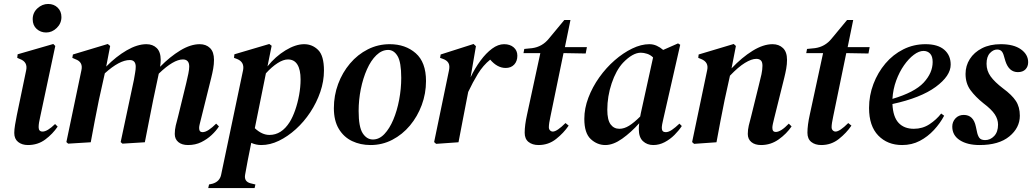

<svg xmlns="http://www.w3.org/2000/svg" viewBox="-20 -718 5209 969"><path d="M213 -554Q185 -554 165 -572Q145 -590 145 -621Q145 -654 169 -676Q193 -698 223 -698Q252 -698 271 -679.5Q290 -661 290 -632Q290 -600 266.5 -577Q243 -554 213 -554ZM121 14Q91 14 71.5 -1.5Q52 -17 52 -47Q52 -64 56 -88Q60 -112 65 -137L112 -363Q121 -405 81 -420L67 -426L69 -444L249 -496L259 -486L183 -129Q179 -112 177 -99.5Q175 -87 175 -76Q175 -54 195 -54Q219 -54 258 -92L271 -79Q246 -42 208.5 -14Q171 14 121 14Z M438 0 324 7 315 -1 391 -364Q400 -405 361 -419L345 -426L348 -443L524 -496L536 -486L516 -382Q566 -433 619.5 -464Q673 -495 719 -495Q751 -495 771 -475.5Q791 -456 791 -416Q791 -400 788 -381Q838 -432 890 -463.5Q942 -495 988 -495Q1020 -495 1040 -475.5Q1060 -456 1060 -416Q1060 -394 1056 -371.5Q1052 -349 1046 -325L995 -120Q991 -104 988 -92Q985 -80 985 -72Q985 -51 1002 -51Q1016 -51 1033.5 -62.5Q1051 -74 1071 -94L1085 -80Q1071 -58 1048 -36.5Q1025 -15 995.5 -0.5Q966 14 929 14Q898 14 880 -1Q862 -16 862 -42Q862 -63 867 -84.5Q872 -106 879 -131L920 -299Q926 -324 930.5 -346Q935 -368 935 -382Q935 -418 903 -418Q856 -418 782 -347L781 -345L753 -213Q742 -160 732 -107Q722 -54 711 0L598 7L589 -1L656 -316Q659 -334 662 -351Q665 -368 665 -381Q665 -415 635 -415Q583 -415 509 -348L479 -213Q468 -160 458 -107Q448 -54 438 0Z M1299 14Q1272 14 1248 3Q1238 52 1230.5 90.5Q1223 129 1217 164Q1211 198 1244 207L1269 213L1265 231H1031L1035 213L1053 209Q1089 198 1096 164L1207 -365Q1214 -405 1177 -420L1161 -426L1163 -444L1339 -496L1351 -487L1330 -383Q1370 -433 1421 -464Q1472 -495 1515 -495Q1556 -495 1585.5 -466Q1615 -437 1615 -362Q1615 -308 1596.5 -254Q1578 -200 1546 -151.5Q1514 -103 1473 -66Q1432 -29 1387.5 -7.5Q1343 14 1299 14ZM1433 -418Q1410 -418 1381 -399.5Q1352 -381 1322 -348L1266 -71Q1302 -37 1340 -37Q1401 -37 1442 -102Q1457 -126 1469.5 -161.5Q1482 -197 1489.5 -238Q1497 -279 1497 -317Q1497 -366 1481 -392Q1465 -418 1433 -418Z M1850 14Q1799 14 1757 -6Q1715 -26 1690 -67.5Q1665 -109 1665 -172Q1665 -236 1686.5 -294Q1708 -352 1746.5 -397.5Q1785 -443 1836.5 -469Q1888 -495 1947 -495Q2026 -495 2078 -449.5Q2130 -404 2130 -309Q2130 -246 2108.5 -188Q2087 -130 2049 -84.5Q2011 -39 1960 -12.5Q1909 14 1850 14ZM1862 -14Q1894 -14 1920 -41.5Q1946 -69 1965 -114Q1984 -159 1994.5 -214.5Q2005 -270 2005 -325Q2005 -404 1986.5 -435Q1968 -466 1939 -466Q1907 -466 1879.5 -439.5Q1852 -413 1832 -368Q1812 -323 1801 -268.5Q1790 -214 1790 -158Q1790 -77 1810.5 -45.5Q1831 -14 1862 -14Z M2181 8 2171 -1 2246 -363Q2251 -387 2243 -400.5Q2235 -414 2215 -421L2201 -426L2204 -443L2370 -496L2382 -485L2355 -328Q2377 -374 2405 -412Q2433 -450 2463.5 -472.5Q2494 -495 2524 -495Q2554 -495 2572.5 -479Q2591 -463 2591 -437Q2591 -409 2575 -392Q2559 -375 2532 -375Q2490 -375 2454 -417Q2418 -388 2392 -345.5Q2366 -303 2343 -254L2335 -213Q2325 -160 2314.5 -107Q2304 -54 2294 0Z M2698 14Q2667 14 2647.5 -1.5Q2628 -17 2628 -48Q2628 -86 2640 -140L2707 -450H2622L2626 -471L2666 -475Q2717 -482 2750 -523L2828 -617H2859L2831 -480H2942L2936 -448L2824 -450L2758 -130Q2754 -112 2752 -98.5Q2750 -85 2750 -76Q2750 -66 2756 -60Q2762 -54 2770 -54Q2791 -54 2834 -97L2850 -84Q2825 -47 2786.5 -16.5Q2748 14 2698 14Z M3035 14Q2994 14 2961.5 -16Q2929 -46 2929 -118Q2929 -171 2949.5 -225Q2970 -279 3004.5 -327.5Q3039 -376 3082 -413.5Q3125 -451 3170.5 -473Q3216 -495 3257 -495Q3277 -495 3294.5 -487Q3312 -479 3327 -466L3402 -499L3413 -492L3328 -119Q3320 -87 3320 -72Q3320 -51 3340 -51Q3354 -51 3371 -62.5Q3388 -74 3409 -94L3421 -82Q3406 -59 3384 -37Q3362 -15 3334.5 -0.5Q3307 14 3277 14Q3246 14 3225 -5.5Q3204 -25 3204 -66Q3204 -80 3206 -96Q3165 -50 3120 -18Q3075 14 3035 14ZM3045 -164Q3045 -113 3061.5 -90.5Q3078 -68 3106 -68Q3130 -68 3155 -83.5Q3180 -99 3211 -130Q3212 -136 3214 -146L3276 -428Q3263 -441 3246 -446.5Q3229 -452 3214 -452Q3173 -452 3124 -401Q3089 -363 3067 -297.5Q3045 -232 3045 -164Z M3483 8 3473 -1 3549 -364Q3558 -404 3519 -420L3504 -426L3506 -443L3683 -496L3694 -486L3672 -373Q3724 -428 3778 -461.5Q3832 -495 3879 -495Q3911 -495 3931.5 -475.5Q3952 -456 3952 -416Q3952 -394 3948 -371.5Q3944 -349 3938 -325L3887 -120Q3883 -104 3880.5 -92.5Q3878 -81 3878 -73Q3878 -52 3895 -52Q3921 -52 3961 -94L3975 -80Q3950 -43 3910 -14.5Q3870 14 3821 14Q3790 14 3772 -1Q3754 -16 3754 -42Q3754 -63 3759 -84.5Q3764 -106 3771 -131L3810 -289Q3818 -319 3823 -343Q3828 -367 3828 -386Q3828 -406 3819.5 -413.5Q3811 -421 3797 -421Q3773 -421 3739.5 -400.5Q3706 -380 3664 -336L3637 -213Q3626 -160 3616 -107Q3606 -54 3596 0Z M4125 14Q4094 14 4074.5 -1.5Q4055 -17 4055 -48Q4055 -86 4067 -140L4134 -450H4049L4053 -471L4093 -475Q4144 -482 4177 -523L4255 -617H4286L4258 -480H4369L4363 -448L4251 -450L4185 -130Q4181 -112 4179 -98.5Q4177 -85 4177 -76Q4177 -66 4183 -60Q4189 -54 4197 -54Q4218 -54 4261 -97L4277 -84Q4252 -47 4213.5 -16.5Q4175 14 4125 14Z M4533 14Q4459 14 4412.5 -34Q4366 -82 4366 -173Q4366 -236 4388 -294Q4410 -352 4448.5 -397.5Q4487 -443 4539 -469Q4591 -495 4651 -495Q4713 -495 4745.5 -467Q4778 -439 4778 -392Q4778 -335 4702.5 -279.5Q4627 -224 4484 -193Q4487 -128 4515 -98Q4543 -68 4592 -68Q4636 -68 4671 -91Q4706 -114 4730 -145L4745 -134Q4725 -96 4693.5 -62Q4662 -28 4622 -7Q4582 14 4533 14ZM4641 -461Q4618 -461 4592 -441.5Q4566 -422 4542.5 -388.5Q4519 -355 4503 -311.5Q4487 -268 4484 -219Q4596 -252 4641.5 -301Q4687 -350 4687 -405Q4687 -434 4674 -447.5Q4661 -461 4641 -461Z M4924 14Q4862 14 4824 -10.5Q4786 -35 4786 -79Q4786 -103 4802 -120.5Q4818 -138 4844 -138Q4893 -138 4905 -79L4910 -56Q4914 -34 4922.5 -22.5Q4931 -11 4952 -11Q4978 -11 4997.5 -31.5Q5017 -52 5017 -89Q5017 -116 5000.5 -141Q4984 -166 4943 -197Q4903 -229 4878 -263Q4853 -297 4853 -345Q4853 -386 4874.5 -420Q4896 -454 4936 -474.5Q4976 -495 5031 -495Q5096 -495 5132.5 -469Q5169 -443 5169 -404Q5169 -382 5155.5 -368Q5142 -354 5117 -354Q5072 -354 5054 -410L5047 -434Q5042 -453 5034 -460.5Q5026 -468 5012 -468Q4993 -468 4976 -450Q4959 -432 4959 -396Q4959 -361 4979.5 -332.5Q5000 -304 5042 -272Q5087 -239 5107 -208.5Q5127 -178 5127 -134Q5127 -73 5074 -29.5Q5021 14 4924 14Z"/></svg>

Font: DM Serif Text
Style: Italic
Weight: 400
Italic angle: -12°
Designer: Colophon Foundry, Frank Grießhammer
Foundry: Colophon Foundry
Version: Version 5.100; ttfautohint (v1.8.2)